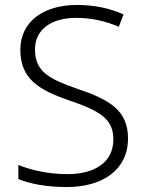

<svg xmlns="http://www.w3.org/2000/svg" viewBox="-20 -744 586 774"><path d="M496 -186C496 -301 419 -343 292 -386C183 -424 121 -453 121 -544C121 -628 190 -672 288 -672C345 -672 403 -660 459 -636L478 -686C422 -711 360 -724 290 -724C159 -724 62 -660 62 -543C62 -428 135 -382 254 -341C380 -298 437 -267 437 -182C437 -89 361 -42 252 -42C173 -42 104 -59 54 -79V-22C100 -4 163 10 249 10C392 10 496 -58 496 -186Z"/></svg>

Font: Noto Sans Malayalam Light
Style: Regular
Weight: 300
Designer: Jelle Bosma - Monotype Design Team
Foundry: Monotype Imaging Inc.
Version: Version 2.104